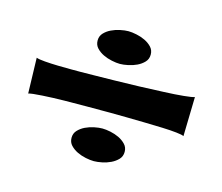

<svg xmlns="http://www.w3.org/2000/svg" viewBox="-67 -591 654 566"><g transform="rotate(15 260.0 -308.0)"><path d="M19.5 -360.4Q27.3 -357.4 45.9 -356Q64.5 -354.5 85.9 -354Q107.4 -353.5 126.5 -353.5Q145.5 -353.5 154.3 -353.5Q166 -353.5 193.8 -354Q221.7 -354.5 257.8 -355Q293.9 -355.5 333.5 -356.9Q373 -358.4 407.7 -359.9Q442.4 -361.3 467.3 -363.8Q492.2 -366.2 500 -369.1L497.1 -249Q492.2 -252 474.1 -253.9Q456.1 -255.9 430.7 -256.8Q405.3 -257.8 376 -258.3Q346.7 -258.8 320.3 -259.3Q293.9 -259.8 273.4 -259.8Q252.9 -259.8 245.1 -259.8Q232.4 -259.8 199.7 -259.8Q167 -259.8 131.3 -259.3Q95.7 -258.8 64 -256.8Q32.2 -254.9 22.5 -252ZM260.7 -209Q271.5 -209 285.6 -206.1Q299.8 -203.1 312 -197.3Q324.2 -191.4 333 -182.1Q341.8 -172.9 341.8 -159.2Q341.8 -145.5 333 -136.2Q324.2 -127 312 -121.1Q299.8 -115.2 285.6 -112.3Q271.5 -109.4 260.7 -109.4Q250 -109.4 235.8 -112.3Q221.7 -115.2 209.5 -121.1Q197.3 -127 188.5 -136.2Q179.7 -145.5 179.7 -159.2Q179.7 -172.9 188.5 -182.1Q197.3 -191.4 209.5 -197.3Q221.7 -203.1 235.8 -206.1Q250 -209 260.7 -209ZM260.7 -505.9Q271.5 -505.9 285.6 -502.9Q299.8 -500 312 -494.1Q324.2 -488.3 333 -479Q341.8 -469.7 341.8 -456.1Q341.8 -442.4 333 -433.1Q324.2 -423.8 312 -418Q299.8 -412.1 285.6 -409.2Q271.5 -406.2 260.7 -406.2Q250 -406.2 235.8 -409.2Q221.7 -412.1 209.5 -418Q197.3 -423.8 188.5 -433.1Q179.7 -442.4 179.7 -456.1Q179.7 -469.7 188.5 -479Q197.3 -488.3 209.5 -494.1Q221.7 -500 235.8 -502.9Q250 -505.9 260.7 -505.9Z"/></g></svg>

Font: Cherry Cream Soda
Style: Regular
Weight: 400
Designer: Font Diner, Inc
Foundry: Font Diner, Inc
Version: Version 1.001